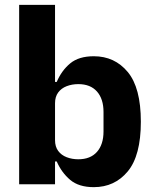

<svg xmlns="http://www.w3.org/2000/svg" viewBox="-20 -760 640 792"><path d="M59 -740H207V-422H214Q234 -469 269.5 -498.5Q305 -528 367 -528Q453 -528 507 -463Q561 -398 561 -258Q561 -118 507 -53Q453 12 367 12Q305 12 269.5 -18Q234 -48 214 -94H207V0H59ZM303 -103Q353 -103 380 -133.5Q407 -164 407 -218V-298Q407 -352 380 -382.5Q353 -413 303 -413Q277 -413 255 -404.5Q233 -396 220 -378.5Q207 -361 207 -334V-182Q207 -155 220 -137.5Q233 -120 255 -111.5Q277 -103 303 -103Z"/></svg>

Font: Lilex
Style: Regular
Weight: 400
Monospace: yes
Designer: Mike Abbink, Paul van der Laan, Pieter van Rosmalen, Mikhael Khrustik
Foundry: Mikhael Khrustik
Version: Version 2.510